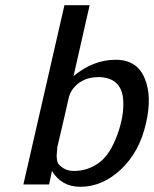

<svg xmlns="http://www.w3.org/2000/svg" viewBox="-20 -710 593 739"><path d="M70 0 228 -690H325L263 -417Q339 -480 425 -480Q508 -480 537 -408Q566 -340 542 -236Q517 -125 445.5 -58Q374 9 289 9Q217 9 180 -52L169 0ZM201 -146Q201 -142 199.5 -129Q198 -116 198 -111Q198 -106 199 -97Q200 -88 204 -80Q227 -52 265 -52Q319 -52 363 -85Q404 -116 431.5 -191Q459 -266 454 -328Q447 -407 369 -413H354Q311 -412 281 -388.5Q251 -365 244 -331Q231 -272 203 -154Q202 -152 202 -149Z"/></svg>

Font: Coval
Style: Italic
Weight: 400
Foundry: Context Ltd
Version: Version 001.000